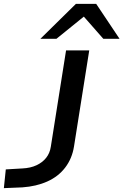

<svg xmlns="http://www.w3.org/2000/svg" viewBox="-62 -966 639 994"><path d="M-42 8 -32 -89 54 -94Q96 -96 127 -110.5Q158 -125 177 -149Q196 -173 201 -206L280 -705H400L321 -207Q311 -145 275.5 -98.5Q240 -52 183 -26.5Q126 -1 54 4ZM147 -765 331 -946H436L557 -765H473L372 -880L230 -765Z"/></svg>

Font: Nunito Sans 10pt Expanded SemiBold
Style: Italic
Weight: 600
Width: 7
Italic angle: -9°
Designer: Vernon Adams
Foundry: Vernon Adams
Version: Version 3.101;gftools[0.9.27]